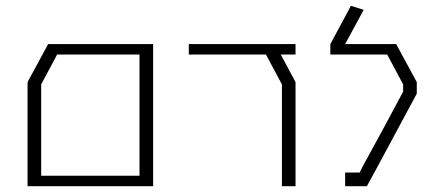

<svg xmlns="http://www.w3.org/2000/svg" viewBox="-20 -884 1507 662"><path d="M146 -732H508V-278V-242H461H122H75V-599H78L75 -601ZM177 -696 122 -593V-278H461V-696Z M631 -732H999V-696H948L999 -601V-242H952V-593L897 -696H631Z M1190 -864 1234 -850 1170 -732H1346L1417 -601V-561L1346 -429L1275 -297L1245 -242H1170V-289H1220L1231 -311L1303 -443L1370 -568V-593L1315 -696H1119V-732Z"/></svg>

Font: Mixer
Style: Regular
Weight: 400
Version: Version 1.0